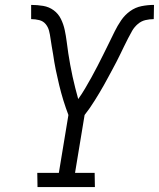

<svg xmlns="http://www.w3.org/2000/svg" viewBox="-20 -763 648 783"><path d="M367 0H133L132 -58H220L259 -294Q254 -308 248.5 -323Q243 -338 238.5 -353.5Q234 -369 229.5 -384.5Q225 -400 221.5 -415.5Q218 -431 214.5 -446.5Q211 -462 207.5 -478Q204 -494 201.5 -510Q199 -526 196.5 -542Q194 -558 191 -574Q188 -590 186 -606Q184 -622 180 -637.5Q176 -653 166 -665Q156 -677 140 -681Q124 -685 107 -685V-743Q132 -743 156 -739Q180 -735 199 -721Q218 -707 228.5 -685.5Q239 -664 244 -640.5Q249 -617 252 -593Q255 -569 258.5 -545.5Q262 -522 266.5 -498Q271 -474 276 -450.5Q281 -427 287 -404Q293 -381 299 -359Q314 -380 327.5 -403Q341 -426 353.5 -448.5Q366 -471 378 -494.5Q390 -518 401.5 -541Q413 -564 424.5 -587.5Q436 -611 447.5 -634.5Q459 -658 474 -680Q489 -702 510.5 -717.5Q532 -733 557.5 -738Q583 -743 608 -743L607 -685Q590 -685 573 -681Q556 -677 542 -665Q528 -653 519 -637.5Q510 -622 502 -606Q494 -590 486 -574Q478 -558 470.5 -542Q463 -526 454.5 -510Q446 -494 437.5 -478Q429 -462 420.5 -446.5Q412 -431 403.5 -415.5Q395 -400 385.5 -384.5Q376 -369 366.5 -353.5Q357 -338 346.5 -323Q336 -308 325 -294L286 -58H366Z"/></svg>

Font: Iosevka HT Light Extended
Style: Italic
Weight: 300
Width: 7
Italic angle: -9°
Monospace: yes
Designer: Belleve Invis
Foundry: Belleve Invis
Version: Version 32.3.0; ttfautohint (v1.8.4)